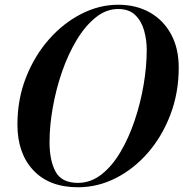

<svg xmlns="http://www.w3.org/2000/svg" viewBox="-20 -780 774 810"><path d="M309 10Q188 10 120.8 -61.5Q53.5 -133 53.5 -255Q53.5 -361 89.5 -452.8Q125.5 -544.5 186.2 -613.5Q247 -682.5 322.8 -721.2Q398.5 -760 478.5 -760Q554 -760 611.5 -727.8Q669 -695.5 701.5 -636Q734 -576.5 734 -495Q734 -389 699.2 -297.2Q664.5 -205.5 604.8 -136.5Q545 -67.5 468.8 -28.8Q392.5 10 309 10ZM478.5 -742Q428 -742 383.8 -706.5Q339.5 -671 303.5 -611.2Q267.5 -551.5 242 -478Q216.5 -404.5 202.8 -327.2Q189 -250 189 -180Q189 -103 214.5 -55.8Q240 -8.5 309 -8.5Q362.5 -8.5 407.8 -43.8Q453 -79 488.2 -138.8Q523.5 -198.5 548.2 -272Q573 -345.5 586 -422.8Q599 -500 599 -570Q599 -611.5 588 -651Q577 -690.5 550.8 -716.2Q524.5 -742 478.5 -742Z"/></svg>

Font: Bodoni* 11pt Medium
Style: Italic
Weight: 500
Italic angle: -13°
Version: Version 2.3